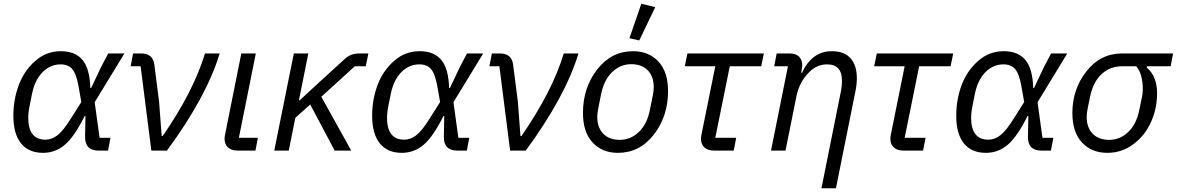

<svg xmlns="http://www.w3.org/2000/svg" viewBox="-20 -800 6252 1020"><path d="M567 -68 554 0H503Q431 0 432 -74L434 -184H430Q374 -72 323.5 -30Q273 12 209 12Q132 12 91.5 -38.5Q51 -89 51 -185Q51 -271 79.5 -347.5Q108 -424 167 -476Q226 -528 303 -528Q380 -528 418.5 -481.5Q457 -435 460 -332H464L518 -446L555 -516H641L483 -257L509 -68ZM222 -58Q255 -58 286 -82Q317 -106 359 -174L412 -258L397 -343Q385 -409 363.5 -433.5Q342 -458 302 -458Q247 -458 206 -416.5Q165 -375 150 -301L135 -226Q130 -198 130 -175Q130 -58 222 -58Z M867 0H784L727 -448H674L687 -516H730Q793 -516 800 -456L825 -261L839 -77H844Q1008 -314 1069 -516H1147Q1078 -287 867 0Z M1350 -68 1337 0H1243Q1209 0 1191 -17Q1173 -34 1173 -63Q1173 -72 1176 -87L1262 -516H1339L1249 -68Z M1758 0 1628 -245 1549 -174 1514 0H1437L1541 -516H1618L1568 -267H1572L1677 -364L1813 -488Q1844 -516 1888 -516H1937L1923 -448H1865L1687 -286L1846 0Z M2473 -68 2460 0H2409Q2337 0 2338 -74L2340 -184H2336Q2280 -72 2229.5 -30Q2179 12 2115 12Q2038 12 1997.5 -38.5Q1957 -89 1957 -185Q1957 -271 1985.5 -347.5Q2014 -424 2073 -476Q2132 -528 2209 -528Q2286 -528 2324.5 -481.5Q2363 -435 2366 -332H2370L2424 -446L2461 -516H2547L2389 -257L2415 -68ZM2128 -58Q2161 -58 2192 -82Q2223 -106 2265 -174L2318 -258L2303 -343Q2291 -409 2269.5 -433.5Q2248 -458 2208 -458Q2153 -458 2112 -416.5Q2071 -375 2056 -301L2041 -226Q2036 -198 2036 -175Q2036 -58 2128 -58Z M2773 0H2690L2633 -448H2580L2593 -516H2636Q2699 -516 2706 -456L2731 -261L2745 -77H2750Q2914 -314 2975 -516H3053Q2984 -287 2773 0Z M3461 -762 3376 -585 3324 -597 3387 -780ZM3263 12Q3179 12 3128 -43Q3077 -98 3077 -200Q3077 -334 3152.5 -431Q3228 -528 3343 -528Q3427 -528 3478 -473Q3529 -418 3529 -316Q3529 -182 3453.5 -85Q3378 12 3263 12ZM3433 -218 3448 -293Q3453 -318 3453 -338Q3453 -393 3421.5 -426Q3390 -459 3333 -459Q3276 -459 3232 -417Q3188 -375 3173 -298L3158 -223Q3153 -198 3153 -178Q3153 -123 3184.5 -90Q3216 -57 3273 -57Q3330 -57 3374 -99Q3418 -141 3433 -218Z M3878 0H3774Q3740 0 3722 -17Q3704 -34 3704 -63Q3704 -72 3707 -87L3780 -448H3618L3632 -516H4038L4024 -448H3857L3780 -68H3891Z M4153 0H4076L4166 -448H4093L4106 -516H4176Q4208 -516 4225 -499Q4242 -482 4242 -453Q4242 -443 4238 -424L4236 -414H4241Q4294 -528 4399 -528Q4465 -528 4498.5 -490.5Q4532 -453 4532 -385Q4532 -353 4525 -318L4421 200H4344L4448 -318Q4453 -343 4453 -371Q4453 -458 4374 -458Q4320 -458 4279 -417Q4226 -364 4211 -288Z M4884 0H4780Q4746 0 4728 -17Q4710 -34 4710 -63Q4710 -72 4713 -87L4786 -448H4624L4638 -516H5044L5030 -448H4863L4786 -68H4897Z M5576 -68 5563 0H5512Q5440 0 5441 -74L5443 -184H5439Q5383 -72 5332.5 -30Q5282 12 5218 12Q5141 12 5100.5 -38.5Q5060 -89 5060 -185Q5060 -271 5088.5 -347.5Q5117 -424 5176 -476Q5235 -528 5312 -528Q5389 -528 5427.5 -481.5Q5466 -435 5469 -332H5473L5527 -446L5564 -516H5650L5492 -257L5518 -68ZM5231 -58Q5264 -58 5295 -82Q5326 -106 5368 -174L5421 -258L5406 -343Q5394 -409 5372.5 -433.5Q5351 -458 5311 -458Q5256 -458 5215 -416.5Q5174 -375 5159 -301L5144 -226Q5139 -198 5139 -175Q5139 -58 5231 -58Z M6199 -448H6074L6072 -441Q6127 -395 6127 -304Q6127 -223 6094.5 -151Q6062 -79 6000.5 -33.5Q5939 12 5863 12Q5779 12 5728 -43Q5677 -98 5677 -200Q5677 -326 5751.5 -421Q5826 -516 5941 -516H6212ZM6016 -448H5941Q5877 -448 5832 -406Q5787 -364 5771 -286L5758 -223Q5753 -198 5753 -178Q5753 -123 5784.5 -90Q5816 -57 5873 -57Q5930 -57 5974 -99Q6018 -141 6033 -218L6046 -281Q6051 -306 6051 -326Q6051 -408 6016 -448Z"/></svg>

Font: Aneliza
Style: Italic
Weight: 400
Italic angle: -11.31°
Designer: Mike Abbink, Paul van der Laan, Pieter van Rosmalen
Foundry: Bold Monday
Version: Version 3.0